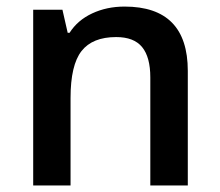

<svg xmlns="http://www.w3.org/2000/svg" viewBox="-20 -570 675 590"><path d="M557.1 0H441.9V-332Q441.9 -394.5 416.7 -425.3Q391.6 -456.1 336.9 -456.1Q264.2 -456.1 230.5 -413.1Q196.8 -370.1 196.8 -269V0H82V-540H171.9L188 -469.2H193.8Q218.3 -507.8 263.2 -528.8Q308.1 -549.8 362.8 -549.8Q557.1 -549.8 557.1 -352.1Z"/></svg>

Font: f1_52653          
Style: Regular
Weight: 600
Foundry: Ascender Corporation
Version: Version 1.10